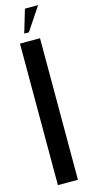

<svg xmlns="http://www.w3.org/2000/svg" viewBox="-132 -885 427 916"><g transform="rotate(-15 81.5 -427.0)"><path d="M131 -699V0H32V-699ZM64 -740 98 -854H163L87 -740Z"/></g></svg>

Font: Moniqa ExtBd Cond Paragraph
Style: Regular
Weight: 800
Width: 3
Designer: Rajesh Rajput
Foundry: Rajesh Rajput
Version: Version 1.000